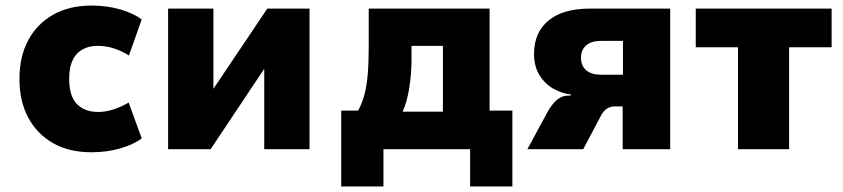

<svg xmlns="http://www.w3.org/2000/svg" viewBox="-20 -537 3034 691"><path d="M309 11Q229 11 171.5 -21.5Q114 -54 82 -113Q50 -172 50 -253Q50 -334 82 -393Q114 -452 172 -484.5Q230 -517 309 -517Q365 -517 413 -503Q461 -489 490 -467L444 -337Q420 -353 391 -362.5Q362 -372 332 -372Q284 -372 256.5 -343Q229 -314 229 -253Q229 -191 257 -162.5Q285 -134 333 -134Q361 -134 390.5 -144Q420 -154 443 -168L490 -39Q461 -17 413 -3Q365 11 309 11Z M585 0V-506H748V-201H737L942 -506H1094V0H931V-306H942L738 0Z M1208 134V-139H1269Q1284 -167 1292 -198Q1300 -229 1303.5 -270Q1307 -311 1307 -368V-506H1742V-139H1824V134H1672V0H1360V134ZM1429 -135H1574V-372H1461V-322Q1461 -272 1453 -221Q1445 -170 1429 -135Z M1878 0 1950 -133Q1968 -165 1986 -179Q2004 -193 2025 -193H2034V-197Q2005 -200 1974 -216.5Q1943 -233 1922.5 -265Q1902 -297 1902 -343Q1902 -420 1954 -463Q2006 -506 2102 -506H2392V0H2221V-154H2192Q2177 -154 2165 -146.5Q2153 -139 2144 -123L2079 0ZM2144 -268H2222V-390H2144Q2109 -390 2090 -374Q2071 -358 2071 -329Q2071 -300 2090 -284Q2109 -268 2144 -268Z M2636 0V-367H2484V-506H2973V-367H2820V0Z"/></svg>

Font: Nunito Sans 7pt SemiCondensed Black
Style: Regular
Weight: 900
Width: 4
Designer: Vernon Adams
Foundry: Vernon Adams
Version: Version 3.101;gftools[0.9.27]